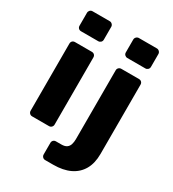

<svg xmlns="http://www.w3.org/2000/svg" viewBox="-217 -854 1051 1164"><g transform="rotate(30 308.0 -272.5)"><path d="M84 0Q73 0 66 -7.5Q59 -15 59 -25V-495Q59 -506 66 -513Q73 -520 84 -520H202Q213 -520 220 -513Q227 -506 227 -495V-25Q227 -15 220 -7.5Q213 0 202 0ZM83 -595Q72 -595 65 -602Q58 -609 58 -620V-710Q58 -720 65 -727.5Q72 -735 83 -735H203Q213 -735 220.5 -727.5Q228 -720 228 -710V-620Q228 -609 220.5 -602Q213 -595 203 -595ZM285 190Q274 190 267 182.5Q260 175 260 165V84Q260 73 267 66Q274 59 285 59H322Q347 59 360 49.5Q373 40 378 23.5Q383 7 383 -14V-495Q383 -506 390.5 -513Q398 -520 408 -520H532Q543 -520 550 -513Q557 -506 557 -495V-10Q557 55 531.5 99.5Q506 144 458 167Q410 190 341 190ZM407 -595Q397 -595 389.5 -602Q382 -609 382 -620V-710Q382 -720 389.5 -727.5Q397 -735 407 -735H533Q543 -735 550.5 -727.5Q558 -720 558 -710V-620Q558 -609 550.5 -602Q543 -595 533 -595Z"/></g></svg>

Font: DVN-Rubik
Style: Bold
Weight: 700
Designer: Hubert and Fischer
Foundry: Hubert & Fischer
Version: Version 2.102